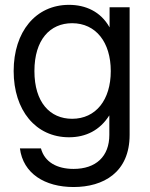

<svg xmlns="http://www.w3.org/2000/svg" viewBox="-20 -545 605 776"><path d="M277.3 210.9C397.5 210.9 503.9 152.3 503.9 0V-515.6H422.9V-435.1H422.4C386.7 -498.5 325.7 -525.4 258.8 -525.4C124.5 -525.4 35.2 -417 35.2 -257.8C35.2 -99.1 124.5 9.8 258.8 9.8C326.7 9.8 383.3 -18.1 421.4 -78.1H421.9V0C421.9 87.9 367.2 137.7 277.3 137.7C210.9 137.7 160.2 110.4 145.5 54.7H60.5C73.2 156.2 161.1 210.9 277.3 210.9ZM271.5 -64.9C182.1 -64.9 119.1 -131.3 119.1 -257.8C119.1 -384.3 182.1 -451.2 271.5 -451.2C367.2 -451.2 427.7 -374.5 427.7 -257.8C427.7 -141.1 367.2 -64.9 271.5 -64.9Z"/></svg>

Font: Raveo Display Display
Style: Regular
Weight: 400
Designer: Jakub Foglar, Rasmus Andersson (Inter)
Foundry: Jakubfoglar.com
Version: Version 1.100;Glyphs 3.2.3 (3260)